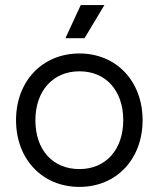

<svg xmlns="http://www.w3.org/2000/svg" viewBox="-20 -720 623 754"><path d="M297 -700 237 -570H312L390 -700ZM43 -248C43 -95 146 14 292 14C437 14 540 -95 540 -248C540 -401 437 -510 292 -510C146 -510 43 -401 43 -248ZM119 -248C119 -363 188 -440 292 -440C395 -440 464 -365 464 -248C464 -132 395 -56 292 -56C188 -56 119 -130 119 -248Z"/></svg>

Font: Space Text
Style: Regular
Weight: 400
Designer: Florian Karsten (Space Text), Colophon Foundry (Space Mono)
Foundry: Florian Karsten
Version: Version 1.003;PS 001.003;hotconv 1.0.88;makeotf.lib2.5.64775